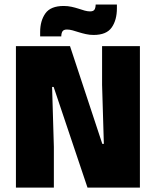

<svg xmlns="http://www.w3.org/2000/svg" viewBox="-20 -848 704 868"><path d="M52 -639.5H296.5L442.5 -197.5H449.5L441.5 -464.5V-639.5H612.5V0H375.5L222.5 -455H215.5L223.5 -184V0H52ZM403 -690Q385 -690 368.2 -693.8Q351.5 -697.5 336.5 -702.2Q321.5 -707 308 -710.8Q294.5 -714.5 283 -714.5Q268.5 -714.5 263 -707Q257.5 -699.5 257 -684V-683.5H161.5V-703Q161.5 -754 185.2 -787.5Q209 -821 268 -821Q287 -821 303.8 -817.2Q320.5 -813.5 335 -808.8Q349.5 -804 362.5 -800.2Q375.5 -796.5 387 -796.5Q401.5 -796.5 406.8 -804Q412 -811.5 412.5 -827V-827.5H508.5V-810.5Q508.5 -757.5 485 -723.8Q461.5 -690 403 -690Z"/></svg>

Font: Anek Devanagari ExtraBold
Style: Regular
Weight: 800
Designer: Kailash Malviya (Devanagari) & Yesha Goshar (Latin)
Foundry: Ek Type
Version: Version 1.003